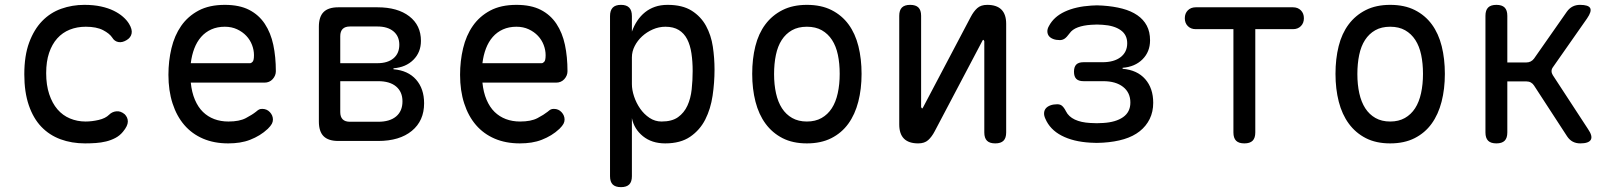

<svg xmlns="http://www.w3.org/2000/svg" viewBox="-20 -580 6640 790"><path d="M80 -274Q80 -351 100 -405Q120 -459 153.5 -493.5Q187 -528 232 -544Q277 -560 327 -560Q365 -560 395 -553.5Q425 -547 447.5 -536Q470 -525 486 -511Q502 -497 511 -482Q525 -459 521.5 -442Q518 -425 501 -415Q483 -404 467 -407Q451 -410 442 -425Q431 -442 404 -456Q377 -470 333 -470Q297 -470 267 -458Q237 -446 215.5 -422Q194 -398 182 -362.5Q170 -327 170 -279Q170 -230 182.5 -192.5Q195 -155 216.5 -130Q238 -105 268 -92.5Q298 -80 332 -80Q358 -80 386 -86.5Q414 -93 429 -108Q441 -120 458.5 -122Q476 -124 493 -110Q499 -104 502.5 -96.5Q506 -89 506 -80Q506 -71 501 -60.5Q496 -50 486 -38Q473 -22 455 -12.5Q437 -3 416.5 2Q396 7 374 8.5Q352 10 330 10Q275 10 229 -7Q183 -24 150 -58.5Q117 -93 98.5 -147Q80 -201 80 -274Z M1059 -132Q1078 -132 1090.5 -118.5Q1103 -105 1103 -88Q1103 -79 1098.5 -70.5Q1094 -62 1082 -50Q1066 -35 1048 -24Q1030 -13 1009.5 -5Q989 3 966.5 6.5Q944 10 919 10Q861 10 815.5 -9.5Q770 -29 738.5 -65.5Q707 -102 690 -154.5Q673 -207 673 -272Q673 -329 685.5 -381.5Q698 -434 725.5 -473.5Q753 -513 797 -536.5Q841 -560 905 -560Q965 -560 1005 -539.5Q1045 -519 1069.5 -482Q1094 -445 1104.5 -395.5Q1115 -346 1115 -287Q1115 -269 1102 -254.5Q1089 -240 1068 -240H765Q769 -200 782 -169.5Q795 -139 815 -119.5Q835 -100 861.5 -90Q888 -80 920 -80Q965 -80 991.5 -94Q1018 -108 1033 -120Q1041 -127 1046 -129.5Q1051 -132 1059 -132ZM765 -320H1009Q1014 -320 1019.5 -326Q1025 -332 1025 -353Q1025 -374 1017 -395Q1009 -416 993.5 -432.5Q978 -449 955.5 -459.5Q933 -470 905 -470Q874 -470 849.5 -459Q825 -448 807.5 -428Q790 -408 779.5 -380.5Q769 -353 765 -320Z M1372 0Q1331 0 1311.5 -19.5Q1292 -39 1292 -80V-470Q1292 -511 1311.5 -530.5Q1331 -550 1372 -550H1533Q1616 -550 1664 -513Q1712 -476 1712 -412Q1712 -365 1681 -334Q1650 -303 1599 -299V-295Q1659 -290 1692 -252.5Q1725 -215 1725 -155Q1725 -83 1674.5 -41.5Q1624 0 1536 0ZM1380 -246V-119Q1380 -99 1390 -89Q1400 -79 1420 -79H1536Q1584 -79 1610 -101Q1636 -123 1636 -163Q1636 -202 1610 -224Q1584 -246 1536 -246ZM1420 -471Q1400 -471 1390 -461Q1380 -451 1380 -431V-320H1533Q1575 -320 1599 -340Q1623 -360 1623 -396Q1623 -431 1599 -451Q1575 -471 1533 -471Z M2259 -132Q2278 -132 2290.5 -118.5Q2303 -105 2303 -88Q2303 -79 2298.5 -70.5Q2294 -62 2282 -50Q2266 -35 2248 -24Q2230 -13 2209.5 -5Q2189 3 2166.5 6.5Q2144 10 2119 10Q2061 10 2015.5 -9.5Q1970 -29 1938.5 -65.5Q1907 -102 1890 -154.5Q1873 -207 1873 -272Q1873 -329 1885.5 -381.5Q1898 -434 1925.5 -473.5Q1953 -513 1997 -536.5Q2041 -560 2105 -560Q2165 -560 2205 -539.5Q2245 -519 2269.5 -482Q2294 -445 2304.5 -395.5Q2315 -346 2315 -287Q2315 -269 2302 -254.5Q2289 -240 2268 -240H1965Q1969 -200 1982 -169.5Q1995 -139 2015 -119.5Q2035 -100 2061.5 -90Q2088 -80 2120 -80Q2165 -80 2191.5 -94Q2218 -108 2233 -120Q2241 -127 2246 -129.5Q2251 -132 2259 -132ZM1965 -320H2209Q2214 -320 2219.5 -326Q2225 -332 2225 -353Q2225 -374 2217 -395Q2209 -416 2193.5 -432.5Q2178 -449 2155.5 -459.5Q2133 -470 2105 -470Q2074 -470 2049.5 -459Q2025 -448 2007.5 -428Q1990 -408 1979.5 -380.5Q1969 -353 1965 -320Z M2535 -560Q2558 -560 2569 -548.5Q2580 -537 2580 -514V-450Q2589 -475 2602.5 -495Q2616 -515 2634 -529.5Q2652 -544 2675 -552Q2698 -560 2727 -560Q2788 -560 2826 -536Q2864 -512 2885 -473.5Q2906 -435 2913 -388Q2920 -341 2920 -294Q2920 -240 2912 -186Q2904 -132 2882 -88.5Q2860 -45 2820 -17.5Q2780 10 2717 10Q2662 10 2625.5 -19.5Q2589 -49 2580 -94V145Q2580 168 2569 179Q2558 190 2535 190Q2512 190 2501 179Q2490 168 2490 145V-514Q2490 -537 2501 -548.5Q2512 -560 2535 -560ZM2718 -470Q2691 -470 2666 -459Q2641 -448 2622 -430.5Q2603 -413 2591.5 -390.5Q2580 -368 2580 -344V-234Q2580 -210 2589 -183Q2598 -156 2614 -133Q2630 -110 2652.5 -95Q2675 -80 2702 -80Q2745 -80 2770 -98Q2795 -116 2808.5 -145.5Q2822 -175 2826 -212.5Q2830 -250 2830 -288Q2830 -327 2825 -360.5Q2820 -394 2807.5 -418.5Q2795 -443 2773 -456.5Q2751 -470 2718 -470Z M3300 10Q3242 10 3200 -11.5Q3158 -33 3130 -71Q3102 -109 3088.5 -161.5Q3075 -214 3075 -276Q3075 -338 3088 -390Q3101 -442 3129 -479.5Q3157 -517 3199.5 -538.5Q3242 -560 3300 -560Q3359 -560 3401.5 -538.5Q3444 -517 3471.5 -479.5Q3499 -442 3512 -390Q3525 -338 3525 -276Q3525 -214 3511.5 -161.5Q3498 -109 3470.5 -71Q3443 -33 3400.5 -11.5Q3358 10 3300 10ZM3300 -80Q3335 -80 3360.5 -94.5Q3386 -109 3402.5 -134.5Q3419 -160 3427 -196.5Q3435 -233 3435 -276Q3435 -319 3427.5 -354.5Q3420 -390 3403.5 -415.5Q3387 -441 3361.5 -455.5Q3336 -470 3300 -470Q3264 -470 3238.5 -455.5Q3213 -441 3196.5 -415.5Q3180 -390 3172.5 -354Q3165 -318 3165 -275Q3165 -232 3173 -196Q3181 -160 3197.5 -134.5Q3214 -109 3239.5 -94.5Q3265 -80 3300 -80Z M3680 -68V-515Q3680 -538 3691 -549Q3702 -560 3725 -560Q3748 -560 3759 -549Q3770 -538 3770 -515V-140Q3772 -134 3774 -134Q3776 -134 3776.5 -135.5Q3777 -137 3779 -140L3974 -510Q3986 -533 4001 -546.5Q4016 -560 4042 -560Q4081 -560 4100.5 -540.5Q4120 -521 4120 -482V-35Q4120 -12 4109 -1Q4098 10 4075 10Q4052 10 4041 -1Q4030 -12 4030 -35V-410Q4028 -416 4026 -416Q4024 -416 4023.5 -414.5Q4023 -413 4021 -410L3826 -40Q3814 -17 3799 -3.5Q3784 10 3758 10Q3719 10 3699.5 -9.5Q3680 -29 3680 -68Z M4296 -473Q4316 -511 4361 -532Q4406 -553 4470 -557Q4482 -558 4493.5 -558Q4505 -558 4517 -557Q4562 -554 4598 -544.5Q4634 -535 4659.5 -517.5Q4685 -500 4698.5 -474.5Q4712 -449 4712 -414Q4712 -367 4681 -336Q4650 -305 4599 -301V-297Q4659 -292 4692 -254.5Q4725 -217 4725 -157Q4725 -120 4710.5 -90.5Q4696 -61 4669.5 -40Q4643 -19 4605 -7.5Q4567 4 4519 7Q4506 8 4492.5 8Q4479 8 4466 7Q4396 3 4348 -22Q4300 -47 4281 -92Q4275 -105 4276 -116Q4277 -127 4283.5 -134.5Q4290 -142 4302 -146.5Q4314 -151 4330 -151Q4336 -151 4341 -149.5Q4346 -148 4350 -144.5Q4354 -141 4358 -135.5Q4362 -130 4366 -122Q4377 -100 4402.5 -88Q4428 -76 4466 -74Q4479 -73 4492.5 -73Q4506 -73 4519 -74Q4571 -77 4601 -98Q4631 -119 4631 -158Q4631 -199 4601 -222.5Q4571 -246 4519 -246H4438Q4418 -246 4408.5 -255.5Q4399 -265 4399 -285Q4399 -305 4408.5 -314.5Q4418 -324 4438 -324H4516Q4564 -324 4591 -345Q4618 -366 4618 -402Q4618 -437 4591 -456Q4564 -475 4517 -478Q4505 -479 4493.5 -479Q4482 -479 4470 -478Q4438 -476 4415 -467.5Q4392 -459 4381 -443Q4375 -435 4370 -429.5Q4365 -424 4360.5 -421Q4356 -418 4351 -416.5Q4346 -415 4341 -415Q4325 -415 4313.5 -419.5Q4302 -424 4296 -431.5Q4290 -439 4289.5 -450Q4289 -461 4296 -473Z M5055 -460H4900Q4880 -460 4867.5 -472.5Q4855 -485 4855 -505Q4855 -525 4867.5 -537.5Q4880 -550 4900 -550H5300Q5320 -550 5332.5 -537.5Q5345 -525 5345 -505Q5345 -485 5332.5 -472.5Q5320 -460 5300 -460H5145V-35Q5145 -12 5134 -1Q5123 10 5100 10Q5077 10 5066 -1Q5055 -12 5055 -35Z M5700 10Q5642 10 5600 -11.5Q5558 -33 5530 -71Q5502 -109 5488.5 -161.5Q5475 -214 5475 -276Q5475 -338 5488 -390Q5501 -442 5529 -479.5Q5557 -517 5599.5 -538.5Q5642 -560 5700 -560Q5759 -560 5801.5 -538.5Q5844 -517 5871.5 -479.5Q5899 -442 5912 -390Q5925 -338 5925 -276Q5925 -214 5911.5 -161.5Q5898 -109 5870.5 -71Q5843 -33 5800.5 -11.5Q5758 10 5700 10ZM5700 -80Q5735 -80 5760.5 -94.5Q5786 -109 5802.5 -134.5Q5819 -160 5827 -196.5Q5835 -233 5835 -276Q5835 -319 5827.5 -354.5Q5820 -390 5803.5 -415.5Q5787 -441 5761.5 -455.5Q5736 -470 5700 -470Q5664 -470 5638.5 -455.5Q5613 -441 5596.5 -415.5Q5580 -390 5572.5 -354Q5565 -318 5565 -275Q5565 -232 5573 -196Q5581 -160 5597.5 -134.5Q5614 -109 5639.5 -94.5Q5665 -80 5700 -80Z M6137 10Q6114 10 6103 -1Q6092 -12 6092 -35V-515Q6092 -538 6103 -549Q6114 -560 6137 -560Q6160 -560 6171 -549Q6182 -538 6182 -515V-323H6260Q6270 -323 6278 -327Q6286 -331 6292 -339L6427 -532Q6437 -546 6450.5 -553Q6464 -560 6481 -560Q6516 -560 6523 -546.5Q6530 -533 6510 -504L6370 -304Q6364 -296 6364 -287.5Q6364 -279 6369 -271L6514 -49Q6534 -20 6525.5 -5Q6517 10 6482 10Q6465 10 6451.5 3Q6438 -4 6428 -19L6292 -228Q6287 -236 6279 -240.5Q6271 -245 6261 -245H6182V-35Q6182 -12 6171 -1Q6160 10 6137 10Z"/></svg>

Font: Maple Mono NF
Style: Regular
Weight: 400
Monospace: yes
Designer: subframe7536
Version: Version 7.000